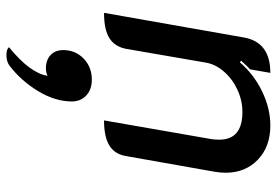

<svg xmlns="http://www.w3.org/2000/svg" viewBox="-152 -397 862 598"><g transform="rotate(90 279.0 -98.0)"><path d="M97 -428Q112 -509 207 -509L196 -446Q186 -437 169 -418L174 -414Q212 -458 265 -483.5Q318 -509 371 -509Q437 -509 477.5 -470Q518 -431 518 -370Q518 -354 515 -336L466 -59Q460 -24 433 -7.5Q406 9 355 9L413 -324Q415 -333 415 -350Q415 -422 329 -422Q293 -422 259.5 -406.5Q226 -391 203 -364.5Q180 -338 175 -308L132 -59Q125 -24 98.5 -7.5Q72 9 20 9ZM216 185Q206 190 193 190Q167 190 151.5 175.5Q136 161 136 136Q136 98 162.5 72.5Q189 47 228 47Q259 47 277.5 64.5Q296 82 296 109Q296 161 264 214Q232 267 185 303Q172 313 152 313Q133 313 127 305Q208 239 216 185Z"/></g></svg>

Font: K2D Medium
Style: Italic
Weight: 500
Italic angle: -10°
Designer: Katatrad Aksorn Co.,Ltd.
Foundry: Cadson Demak Co.,Ltd.
Version: Version 1.000; ttfautohint (v1.6)